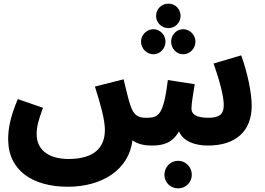

<svg xmlns="http://www.w3.org/2000/svg" viewBox="-20 -797 1459 1058"><path d="M908 -642C946 -642 975 -673 975 -709C975 -747 946 -777 908 -777C870 -777 840 -747 840 -709C840 -673 870 -642 908 -642ZM826 -498C862 -498 892 -530 892 -568C892 -604 862 -636 826 -636C788 -636 757 -604 757 -568C757 -530 788 -498 826 -498ZM989 -498C1027 -498 1057 -530 1057 -568C1057 -604 1027 -636 989 -636C952 -636 923 -604 923 -568C923 -530 952 -498 989 -498ZM815 5C873 5 928 -5 966 -73C990 -19 1051 5 1126 5C1276 5 1367 -71 1367 -215C1367 -285 1343 -400 1309 -492L1157 -447C1189 -355 1213 -269 1213 -218C1213 -164 1184 -148 1128 -148C1055 -148 1035 -171 1035 -199C1035 -226 1045 -283 1053 -333L905 -356C881 -163 854 -149 791 -148C743 -147 717 -159 698 -218C691 -239 679 -283 661 -360L503 -320C534 -223 558 -137 558 -81C558 16 499 79 358 79C236 79 182 19 182 -57C182 -99 191 -133 217 -203L78 -251C33 -144 25 -81 25 -30C25 146 164 232 354 232C541 232 690 140 710 -24C740 -1 781 5 815 5ZM962 241C1003 241 1037 208 1037 166C1037 124 1003 89 962 89C919 89 886 124 886 166C886 208 919 241 962 241Z"/></svg>

Font: Noto Sans Arabic UI Extra
Style: Regular
Weight: 800
Designer: Nadine Chahine - Monotype Design Team
Foundry: Monotype Imaging Inc.
Version: Version 1.900